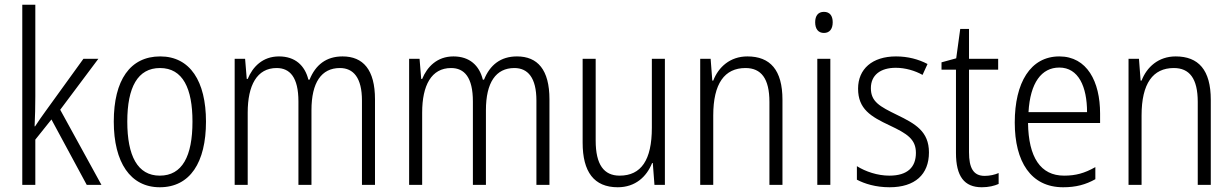

<svg xmlns="http://www.w3.org/2000/svg" viewBox="-20 -780 5199 810"><path d="M129 -760H74V0H129V-191L197 -276L346 0H408L234 -317L395 -532H332L173 -312C158 -291 142 -269 128 -247H126C128 -289 129 -331 129 -373Z M849 -267C849 -437 782 -542 656 -542C529 -542 460 -442 460 -267C460 -95 530 10 654 10C782 10 849 -95 849 -267ZM517 -267C517 -412 561 -493 655 -493C752 -493 792 -406 792 -267C792 -121 749 -39 654 -39C560 -39 517 -123 517 -267Z M1425 -542C1356 -542 1311 -506 1286 -444H1281C1266 -504 1225 -542 1157 -542C1088 -542 1046 -498 1025 -447H1021L1014 -532H970V0H1025V-305C1025 -420 1064 -493 1147 -493C1203 -493 1239 -454 1239 -352V0H1294V-315C1294 -432 1336 -493 1414 -493C1471 -493 1507 -452 1507 -356V0H1562V-361C1562 -486 1512 -542 1425 -542Z M2161 -542C2092 -542 2047 -506 2022 -444H2017C2002 -504 1961 -542 1893 -542C1824 -542 1782 -498 1761 -447H1757L1750 -532H1706V0H1761V-305C1761 -420 1800 -493 1883 -493C1939 -493 1975 -454 1975 -352V0H2030V-315C2030 -432 2072 -493 2150 -493C2207 -493 2243 -452 2243 -356V0H2298V-361C2298 -486 2248 -542 2161 -542Z M2785 -532H2730V-241C2730 -105 2685 -39 2594 -39C2528 -39 2493 -85 2493 -187V-532H2438V-178C2438 -55 2486 10 2586 10C2661 10 2708 -35 2731 -92H2734L2741 0H2785Z M3133 -542C3060 -542 3011 -497 2989 -440H2985L2978 -532H2934V0H2989V-293C2989 -428 3037 -493 3125 -493C3191 -493 3226 -449 3226 -350V0H3281V-359C3281 -485 3229 -542 3133 -542Z M3456 -730C3431 -730 3419 -713 3419 -686C3419 -658 3432 -641 3456 -641C3480 -641 3493 -658 3493 -686C3493 -713 3481 -730 3456 -730ZM3483 -532H3428V0H3483Z M3899 -137C3899 -226 3841 -258 3765 -295C3691 -331 3654 -351 3654 -408C3654 -463 3694 -494 3759 -494C3799 -494 3840 -482 3872 -464L3893 -510C3855 -530 3810 -542 3760 -542C3660 -542 3600 -489 3600 -406C3600 -320 3654 -288 3733 -251C3807 -216 3844 -193 3844 -135C3844 -75 3809 -39 3732 -39C3682 -39 3632 -56 3595 -79V-22C3627 -5 3674 10 3733 10C3840 10 3899 -44 3899 -137Z M4134 -38C4086 -38 4068 -72 4068 -138V-486H4191V-532H4068V-658H4031L4014 -534L3952 -517V-486H4013V-135C4013 -36 4048 10 4122 10C4151 10 4175 4 4193 -4V-50C4177 -43 4156 -38 4134 -38Z M4449 -542C4327 -542 4261 -431 4261 -263C4261 -98 4329 10 4465 10C4519 10 4560 -1 4601 -24V-75C4555 -49 4518 -39 4469 -39C4370 -39 4319 -116 4317 -261H4621V-301C4621 -436 4566 -542 4449 -542ZM4449 -495C4530 -495 4566 -414 4566 -307H4319C4326 -431 4374 -495 4449 -495Z M4940 -542C4867 -542 4818 -497 4796 -440H4792L4785 -532H4741V0H4796V-293C4796 -428 4844 -493 4932 -493C4998 -493 5033 -449 5033 -350V0H5088V-359C5088 -485 5036 -542 4940 -542Z"/></svg>

Font: Noto Sans Display SemiCondensed Light
Style: Regular
Weight: 300
Width: 4
Designer: Monotype Design Team
Foundry: Monotype Imaging Inc.
Version: Version 1.900